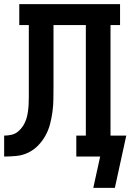

<svg xmlns="http://www.w3.org/2000/svg" viewBox="-20 -755 640 926"><path d="M430 151 463 0H348V-101H394V-634H238V-334Q238 -304 237.5 -274.5Q237 -245 233 -215.5Q229 -186 221.5 -157Q214 -128 199.5 -101.5Q185 -75 164 -53.5Q143 -32 116.5 -19Q90 -6 60 -3Q30 0 0 0V-101Q18 -101 35.5 -105Q53 -109 67 -120.5Q81 -132 91 -147.5Q101 -163 106.5 -180Q112 -197 114.5 -214.5Q117 -232 118 -250Q119 -268 119 -286Q119 -304 119 -322Q119 -325 119 -328.5Q119 -332 119 -335V-634H73V-735H559V-634H513V-101H589L534 151Z"/></svg>

Font: Iosevka Slab Extended
Style: Bold
Weight: 700
Width: 7
Monospace: yes
Designer: Belleve Invis
Foundry: Belleve Invis
Version: Version 11.1.0; ttfautohint (v1.8.3)